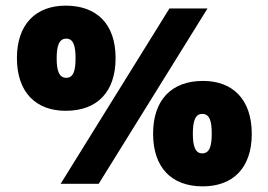

<svg xmlns="http://www.w3.org/2000/svg" viewBox="-20 -652 952 681"><path d="M213 -259C326 -259 390 -327 390 -446C390 -567 323 -632 213 -632C107 -632 40 -566 40 -446C40 -325 107 -259 213 -259ZM581 -622 195 0H330L716 -622ZM215 -376C189 -376 181 -403 181 -445C181 -488 189 -515 215 -515C241 -515 248 -488 248 -445C248 -403 241 -376 215 -376ZM699 9C807 9 873 -57 873 -177C873 -299 806 -365 700 -365C588 -365 523 -297 523 -178C523 -58 588 9 699 9ZM697 -108C672 -108 664 -135 664 -178C664 -221 672 -248 697 -248C724 -248 731 -222 731 -178C731 -135 724 -108 697 -108Z"/></svg>

Font: Noto Sans Devanagari UI SemiCondensed Black
Style: Regular
Weight: 900
Width: 4
Designer: Jelle Bosma - Monotype Design Team
Foundry: Monotype Imaging Inc.
Version: Version 2.004